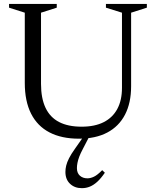

<svg xmlns="http://www.w3.org/2000/svg" viewBox="-20 -695 794 976"><path d="M600 -248.5V-630.5L518.5 -656V-675H726.5V-656L646.5 -630.5V-256.5Q646.5 -172 615.5 -112.2Q584.5 -52.5 525.2 -21.2Q466 10 381 10Q293 10 231.5 -22Q170 -54 138 -117.2Q106 -180.5 106 -273.5V-630.5L26 -656V-675H268.5V-656L188.5 -630.5V-268.5Q188.5 -195.5 211.5 -147Q234.5 -98.5 280.2 -74.8Q326 -51 395 -51Q461.5 -51 507 -74Q552.5 -97 576.2 -141Q600 -185 600 -248.5ZM401 62.5Q389.5 84 383 101.2Q376.5 118.5 373.8 132.8Q371 147 371 159.5Q371 184.5 386 198Q401 211.5 424.5 211.5Q440 211.5 457.5 203.2Q475 195 499.5 170L513 183Q493.5 211.5 475 228.5Q456.5 245.5 437.2 253.5Q418 261.5 396 261.5Q359.5 261.5 336 239.2Q312.5 217 312.5 179Q312.5 163.5 316.5 146.8Q320.5 130 331 109.2Q341.5 88.5 361.5 60.5L421 -24.5H446Z"/></svg>

Font: Newsreader 24pt
Style: Regular
Weight: 400
Designer: Hugues Gentile
Foundry: Production Type
Version: Version 1.003